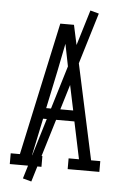

<svg xmlns="http://www.w3.org/2000/svg" viewBox="-60 -857 619 978"><g transform="rotate(5 250.0 -368.0)"><path d="M21 0V-55H68L162 -490L215 -735H285L432 -55H479V0H317V-55H370L330 -245H170L130 -55H183V0ZM181 -300H319L279 -490Q272 -526 264.5 -562.5Q257 -599 250 -635Q243 -599 235.5 -562.5Q228 -526 221 -490ZM138 79 94 67 362 -815 406 -803Z"/></g></svg>

Font: Iosevka Slab Light
Style: Regular
Weight: 300
Monospace: yes
Designer: Belleve Invis
Foundry: Belleve Invis
Version: Version 11.1.0; ttfautohint (v1.8.3)